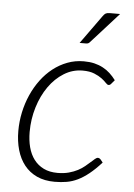

<svg xmlns="http://www.w3.org/2000/svg" viewBox="-52 -756 561 802"><g transform="rotate(5 228.0 -355.0)"><path d="M38 0ZM400.5 -91Q374 -61.5 350.2 -42.5Q326.5 -23.5 303.8 -12.5Q281 -1.5 257.5 2.5Q234 6.5 207.5 6.5Q164.5 6.5 132.8 -8.2Q101 -23 80 -49.5Q59 -76 48.5 -112.5Q38 -149 38 -192Q38 -231.5 46.2 -270.2Q54.5 -309 70 -344Q85.5 -379 107.5 -408.5Q129.5 -438 157 -459.5Q184.5 -481 216.8 -493.2Q249 -505.5 285.5 -505.5Q310 -505.5 329.8 -500.8Q349.5 -496 366 -487.2Q382.5 -478.5 396 -466Q409.5 -453.5 421 -438L407 -421.5Q402.5 -416 396.5 -416Q391.5 -416 384.2 -424Q377 -432 364.8 -441.2Q352.5 -450.5 333 -458.5Q313.5 -466.5 284 -466.5Q242 -466.5 205.8 -444Q169.5 -421.5 142.8 -383.5Q116 -345.5 100.8 -295.8Q85.5 -246 85.5 -192Q85.5 -157.5 93.2 -128Q101 -98.5 117.2 -77Q133.5 -55.5 158 -43.5Q182.5 -31.5 216 -31.5Q242.5 -31.5 263.5 -37.2Q284.5 -43 300.8 -51.5Q317 -60 329.2 -70.2Q341.5 -80.5 351 -89Q360.5 -97.5 367.2 -103.2Q374 -109 379.5 -109Q385 -109 390 -104L400.5 -91ZM419 -715.5 305 -589Q301 -584 297 -582.2Q293 -580.5 287.5 -580.5H261L346.5 -699.5Q352.5 -708.5 358.5 -712Q364.5 -715.5 375.5 -715.5Z"/></g></svg>

Font: Lato Light
Style: Italic
Weight: 300
Italic angle: -7°
Designer: Lukasz Dziedzic
Foundry: tyPoland Lukasz Dziedzic
Version: Version 2.007; 2014-02-27